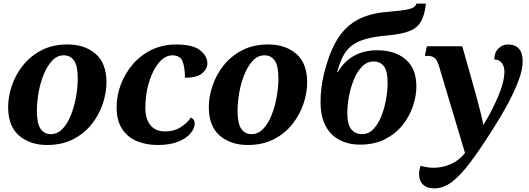

<svg xmlns="http://www.w3.org/2000/svg" viewBox="-20 -792 2924 1062"><path d="M240 10Q146 10 85.5 -42Q25 -94 25 -200Q25 -256 45 -316.5Q65 -377 106 -429Q147 -481 208.5 -513.5Q270 -546 354 -546Q449 -546 509 -494Q569 -442 569 -336Q569 -280 549 -219.5Q529 -159 488.5 -107Q448 -55 386 -22.5Q324 10 240 10ZM261 -50Q298 -50 326 -79.5Q354 -109 372.5 -156Q391 -203 400.5 -256Q410 -309 410 -357Q410 -428 389.5 -457Q369 -486 333 -486Q296 -486 268.5 -456.5Q241 -427 222 -380.5Q203 -334 193.5 -280.5Q184 -227 184 -179Q184 -109 204.5 -79.5Q225 -50 261 -50Z M852 10Q788 10 736.5 -11.5Q685 -33 655 -79.5Q625 -126 625 -199Q625 -263 648.5 -325Q672 -387 715 -437Q758 -487 819 -516.5Q880 -546 955 -546Q1045 -546 1086 -514.5Q1127 -483 1127 -440Q1127 -412 1099 -387Q1071 -362 1003 -362Q1003 -418 990 -452Q977 -486 933 -486Q902 -486 875 -462Q848 -438 827.5 -396.5Q807 -355 795.5 -303.5Q784 -252 784 -196Q784 -134 812 -99.5Q840 -65 893 -65Q943 -65 979 -88Q1015 -111 1036 -142Q1057 -131 1057 -109Q1057 -82 1034 -54.5Q1011 -27 965.5 -8.5Q920 10 852 10Z M1350 10Q1256 10 1195.5 -42Q1135 -94 1135 -200Q1135 -256 1155 -316.5Q1175 -377 1216 -429Q1257 -481 1318.5 -513.5Q1380 -546 1464 -546Q1559 -546 1619 -494Q1679 -442 1679 -336Q1679 -280 1659 -219.5Q1639 -159 1598.5 -107Q1558 -55 1496 -22.5Q1434 10 1350 10ZM1371 -50Q1408 -50 1436 -79.5Q1464 -109 1482.5 -156Q1501 -203 1510.5 -256Q1520 -309 1520 -357Q1520 -428 1499.5 -457Q1479 -486 1443 -486Q1406 -486 1378.5 -456.5Q1351 -427 1332 -380.5Q1313 -334 1303.5 -280.5Q1294 -227 1294 -179Q1294 -109 1314.5 -79.5Q1335 -50 1371 -50Z M1972 8Q1909 8 1859.5 -17Q1810 -42 1781.5 -94.5Q1753 -147 1753 -229Q1753 -305 1773 -388Q1799 -493 1840.5 -565.5Q1882 -638 1950 -678Q2018 -718 2121 -726Q2207 -733 2242.5 -741.5Q2278 -750 2283 -772H2336Q2329 -709 2308.5 -673Q2288 -637 2244.5 -620Q2201 -603 2124 -596Q2052 -590 2004 -576.5Q1956 -563 1926 -540Q1896 -517 1877.5 -481Q1859 -445 1845 -394H1849Q1884 -453 1938.5 -483.5Q1993 -514 2068 -514Q2163 -514 2223 -464Q2283 -414 2283 -313Q2283 -261 2264 -204.5Q2245 -148 2206.5 -100Q2168 -52 2109.5 -22Q2051 8 1972 8ZM1982 -50Q2018 -50 2044.5 -77Q2071 -104 2088.5 -147.5Q2106 -191 2115 -240.5Q2124 -290 2124 -334Q2124 -399 2103.5 -425.5Q2083 -452 2047 -452Q2011 -452 1983.5 -424.5Q1956 -397 1938 -353.5Q1920 -310 1910.5 -260.5Q1901 -211 1901 -166Q1901 -104 1923 -77Q1945 -50 1982 -50Z M2382 250Q2342 250 2320 229Q2298 208 2298 171Q2298 151 2306 125Q2344 136 2379 136Q2428 136 2474 115.5Q2520 95 2552 54L2407 -430Q2398 -460 2384 -471.5Q2370 -483 2344 -483H2330L2341 -536H2537L2610 -277Q2620 -240 2633 -190Q2646 -140 2654 -101Q2705 -185 2737.5 -263.5Q2770 -342 2770 -396Q2770 -426 2755 -444.5Q2740 -463 2714 -463Q2714 -501 2736.5 -523.5Q2759 -546 2789 -546Q2871 -546 2871 -452Q2871 -406 2847 -343Q2823 -280 2783 -207Q2743 -134 2693 -57Q2631 40 2579.5 108.5Q2528 177 2480.5 213.5Q2433 250 2382 250Z"/></svg>

Font: Noto Serif
Style: Bold Italic
Weight: 700
Italic angle: -12°
Designer: Monotype Design Team
Foundry: Monotype Imaging Inc.
Version: Version 2.013